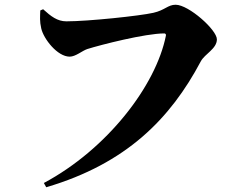

<svg xmlns="http://www.w3.org/2000/svg" viewBox="-20 -750 1040 810"><path d="M260 -660C222 -660 195 -681 162 -711L150 -706C149 -680 147 -660 154 -630C164 -586 222 -511 274 -511C299 -511 327 -536 348 -543C405 -561 593 -609 673 -609C678 -609 681 -605 680 -600C638 -388 431 -120 165 22L175 40C514 -60 699 -250 827 -491C844 -523 895 -544 895 -584C895 -624 776 -730 721 -730C688 -730 676 -707 627 -696C570 -683 352 -660 260 -660Z"/></svg>

Font: Noto Serif CJK HK Black
Style: Regular
Weight: 900
Designer: Ryoko NISHIZUKA 西塚涼子 (kana & ideographs); Frank Grießhammer (Latin, Greek & Cyrillic); Wenlong ZHANG 张文龙 (bopomofo); San
Foundry: Adobe
Version: Version 2.001;hotconv 1.1.0;makeotfexe 2.6.0